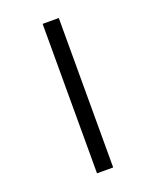

<svg xmlns="http://www.w3.org/2000/svg" viewBox="-152 -851 805 1002"><g transform="rotate(-20 250.0 -350.0)"><path d="M210 64.9V-765.1H299.8V64.9Z"/></g></svg>

Font: Bebas Neue Bold
Style: Regular
Weight: 700
Designer: Ryoichi Tsunekawa
Foundry: Ryoichi Tsunekawa
Version: Version 1.300